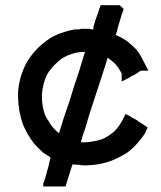

<svg xmlns="http://www.w3.org/2000/svg" viewBox="-20 -710 607 722"><path d="M292 -174.8H294.9H297.9H300.8Q338.9 -177.7 363.3 -186.5Q382.8 -194.3 405.3 -211.9Q427.7 -231.4 443.4 -263.7L452.1 -281.2L469.7 -272.5Q472.7 -271.5 474.6 -268.6Q482.4 -265.6 483.4 -264.6L495.1 -257.8L500 -253.9Q503.9 -252 506.8 -249.5Q509.8 -247.1 513.7 -245.1Q517.6 -243.2 535.2 -230.5L528.3 -216.8V-215.8Q525.4 -209 524.4 -207Q510.7 -186.5 495.1 -169.9Q480.5 -152.3 458 -135.7Q424.8 -115.2 395.5 -104.5Q380.9 -98.6 357.4 -93.8Q334 -88.9 301.8 -87.9H300.8Q292 -88.9 285.2 -88.9H284.2L282.2 -89.8Q254.9 -91.8 252.9 -91.8Q252.9 -91.8 251 -86.9Q249 -82 246.1 -72.3Q244.1 -65.4 242.2 -58.6Q239.3 -51.8 235.8 -40Q232.4 -28.3 226.6 -8.8H210.9H209H206.1H198.2H190.4H183.6H178.7H169.9H162.1H142.6V-20.5L145.5 -26.4L149.4 -38.1Q150.4 -40 154.8 -57.6Q159.2 -75.2 163.1 -87.9L166 -101.6L169.9 -117.2Q169.9 -117.2 169.9 -118.2Q152.3 -128.9 142.6 -135.7Q125 -151.4 108.4 -169.9Q81.1 -205.1 65.4 -244.1Q48.8 -293.9 47.9 -345.7V-361.3V-362.3Q51.8 -421.9 80.1 -474.6Q111.3 -528.3 167 -565.4Q185.5 -577.1 210 -585.9Q234.4 -594.7 257.8 -598.6Q262.7 -599.6 269.5 -599.6Q274.4 -599.6 279.3 -599.6Q283.2 -601.6 287.1 -601.6Q291 -601.6 293 -601.6H302.7H313.5Q319.3 -601.6 324.2 -599.6Q328.1 -599.6 331.1 -599.6V-600.6L332 -611.3Q333 -618.2 358.4 -690.4H372.1H375H377H384.8H393.6H399.4H404.3H413.1H420.9H429.7L435.5 -685.5L436.5 -684.6L445.3 -675.8L440.4 -663.1L437.5 -654.3L430.7 -631.8L423.8 -609.4L419.9 -591.8L415 -579.1Q436.5 -569.3 456.1 -556.6Q467.8 -546.9 476.6 -539.1Q489.3 -528.3 497.1 -518.1Q504.9 -507.8 511.2 -496.1Q517.6 -484.4 538.1 -444.3H510.7L502.9 -440.4L494.1 -433.6H493.2Q490.2 -431.6 487.3 -429.7Q484.4 -427.7 474.6 -423.8Q470.7 -419.9 465.8 -418L437.5 -403.3V-433.6Q432.6 -442.4 426.8 -452.1Q421.9 -460 416 -466.8Q401.4 -481.4 389.6 -489.3L384.8 -493.2Q375 -460 364.3 -427.7L316.4 -281.2Q299.8 -221.7 292 -204.1Q289.1 -195.3 284.2 -175.8Q288.1 -175.8 291 -174.8ZM137.7 -344.7Q137.7 -310.5 149.4 -277.3Q154.3 -267.6 160.2 -257.8H161.1Q166 -247.1 173.8 -237.3Q188.5 -218.8 202.1 -209L219.7 -266.6Q225.6 -282.2 241.2 -329.1L260.7 -392.6Q270.5 -419.9 279.3 -448.2Q288.1 -476.6 293 -493.7Q297.9 -510.7 299.8 -514.6H295.9Q291 -514.6 286.1 -514.6Q250 -511.7 215.8 -492.2Q178.7 -465.8 158.2 -431.6Q137.7 -389.6 137.7 -344.7Z"/></svg>

Font: LeFont
Style: Default
Weight: 400
Designer: Leryon MEDIA
Version: Version 1.0